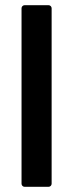

<svg xmlns="http://www.w3.org/2000/svg" viewBox="-20 -720 283 740"><path d="M75 -700H167Q172 -700 175.5 -696.5Q179 -693 179 -688V-12Q179 -7 175.5 -3.5Q172 0 167 0H75Q70 0 66.5 -3.5Q63 -7 63 -12V-688Q63 -693 66.5 -696.5Q70 -700 75 -700Z"/></svg>

Font: Barlow SemiBold
Style: Regular
Weight: 600
Designer: Jeremy Tribby
Foundry: Tribby Type
Version: Version 1.422